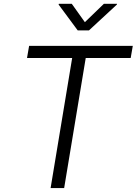

<svg xmlns="http://www.w3.org/2000/svg" viewBox="-20 -962 699 982"><path d="M118.2 -665.5 128.9 -727.5H659.2L648.4 -665.5H418.5L308.1 0H238.8L349.1 -665.5ZM347.2 -942.4 414.1 -848.6 511.2 -942.4H578.6L577.6 -938.5L435.1 -806.6H377.4L279.8 -938.5L280.8 -942.4Z"/></svg>

Font: Inter Light
Style: Italic
Weight: 300
Italic angle: -9.3988°
Designer: Rasmus Andersson
Foundry: rsms
Version: Version 4.001;git-66647c0bb